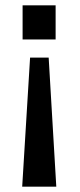

<svg xmlns="http://www.w3.org/2000/svg" viewBox="-20 -537 300 718"><path d="M63 161 92.5 -321.5H162L190.5 161ZM64.5 -389.5V-517H188V-389.5Z"/></svg>

Font: Public Sans Thin Medium
Style: Regular
Weight: 500
Version: Version 2.001